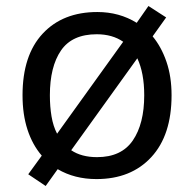

<svg xmlns="http://www.w3.org/2000/svg" viewBox="-20 -586 645 639"><path d="M551 -269Q551 -136 483.5 -63Q416 10 301 10Q228 10 172 -23L132 33L74 -6L119 -68Q88 -104 71.5 -154.5Q55 -205 55 -269Q55 -402 122 -474Q189 -546 304 -546Q377 -546 435 -510L474 -566L533 -528L488 -465Q517 -430 534 -380.5Q551 -331 551 -269ZM146 -269Q146 -231 151.5 -198.5Q157 -166 170 -141L390 -447Q354 -472 302 -472Q220 -472 183 -418Q146 -364 146 -269ZM460 -269Q460 -343 437 -392L217 -86Q251 -63 303 -63Q384 -63 422 -118.5Q460 -174 460 -269Z"/></svg>

Font: Noto Sans Deseret
Style: Regular
Weight: 400
Designer: Monotype Design Team
Foundry: Monotype Imaging Inc.
Version: Version 2.001; ttfautohint (v1.8.4.7-5d5b)